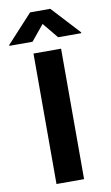

<svg xmlns="http://www.w3.org/2000/svg" viewBox="-163 -1004 607 1054"><g transform="rotate(-10 140.5 -476.5)"><path d="M63.2 -727.3H217V0H63.2ZM-59.7 -796.9 84.2 -953.1H196.7L340.9 -796.9V-791.9H212L140.6 -878.6L69.2 -791.9H-59.7Z"/></g></svg>

Font: Cannonade
Style: Bold
Weight: 700
Designer: Rasmus Andersson
Foundry: rsms
Version: Version 3.012;git-f93a4a705